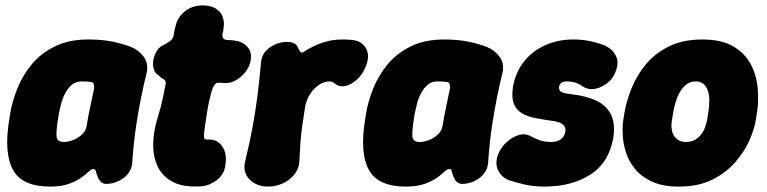

<svg xmlns="http://www.w3.org/2000/svg" viewBox="-20 -668 2837 710"><path d="M165 22Q62 22 28 -40Q-6 -102 14 -225L18 -250Q25 -293 44 -340.5Q63 -388 96.5 -429Q130 -470 182 -496Q234 -522 306 -522Q358 -522 396 -514Q434 -506 463 -495Q493 -483 511.5 -458Q530 -433 522 -398Q510 -349 501 -303.5Q492 -258 485.5 -216.5Q479 -175 475 -137Q471 -99 469 -66Q466 -31 436.5 -9.5Q407 12 372 12Q362 12 354 5Q346 -2 342 -13Q336 -26 334.5 -34.5Q333 -43 325 -43Q318 -43 307.5 -33Q297 -23 279.5 -10.5Q262 2 234 12Q206 22 165 22ZM216 -143Q232 -143 251 -150.5Q270 -158 283.5 -171Q297 -184 300 -200Q304 -225 307.5 -243Q311 -261 315 -279Q319 -297 324 -322Q335 -364 316 -365Q309 -366 300 -366.5Q291 -367 282 -367Q260 -367 245.5 -354.5Q231 -342 221 -323Q211 -304 206 -284.5Q201 -265 198 -250L194 -225Q188 -187 189 -165Q190 -143 216 -143Z M724 21Q658 25 619.5 5Q581 -15 563.5 -51.5Q546 -88 546.5 -134Q547 -180 561 -226Q569 -252 574 -271Q579 -290 583 -309.5Q587 -329 592 -354Q594 -365 591 -369.5Q588 -374 582 -377Q576 -380 568 -388Q554 -396 549 -411Q544 -426 547 -446Q551 -465 560 -480Q569 -495 586 -502Q601 -510 610 -517Q619 -524 622 -537Q623 -546 626 -558.5Q629 -571 631 -579Q642 -611 668 -629.5Q694 -648 730 -648Q766 -648 787 -629.5Q808 -611 808 -577Q807 -570 806.5 -561.5Q806 -553 803 -545Q799 -520 822 -520Q832 -520 841 -519Q850 -518 859 -516Q883 -510 897.5 -491.5Q912 -473 907 -446Q903 -418 881.5 -394.5Q860 -371 833 -363Q823 -361 811.5 -361Q800 -361 790 -362Q780 -364 772.5 -353Q765 -342 760 -321Q754 -298 750 -277.5Q746 -257 741 -222Q736 -189 734.5 -173.5Q733 -158 737 -154.5Q741 -151 751 -152Q783 -154 802 -126.5Q821 -99 813 -55Q808 -21 780.5 -1Q753 19 724 21Z M971 22Q944 22 922.5 10.5Q901 -1 890.5 -21.5Q880 -42 886 -69Q903 -139 913.5 -195.5Q924 -252 931.5 -309.5Q939 -367 945 -435Q947 -470 976.5 -491.5Q1006 -513 1041 -513Q1059 -513 1069 -507Q1079 -501 1083 -489Q1088 -479 1092 -475.5Q1096 -472 1102 -475Q1110 -481 1123.5 -488.5Q1137 -496 1155.5 -504Q1174 -512 1197 -517Q1220 -522 1248 -522Q1259 -522 1268 -521.5Q1277 -521 1284 -520Q1320 -516 1335 -486Q1350 -456 1327 -410Q1317 -389 1298 -372Q1279 -355 1257 -350Q1235 -345 1217 -360Q1214 -363 1209 -365Q1204 -367 1199 -367Q1179 -367 1160 -354.5Q1141 -342 1127 -320.5Q1113 -299 1108 -272Q1102 -230 1097.5 -200.5Q1093 -171 1091 -142Q1089 -113 1087 -72Q1086 -45 1069 -23.5Q1052 -2 1026 10Q1000 22 971 22Z M1481 22Q1378 22 1344 -40Q1310 -102 1330 -225L1334 -250Q1341 -293 1360 -340.5Q1379 -388 1412.5 -429Q1446 -470 1498 -496Q1550 -522 1622 -522Q1674 -522 1712 -514Q1750 -506 1779 -495Q1809 -483 1827.5 -458Q1846 -433 1838 -398Q1826 -349 1817 -303.5Q1808 -258 1801.5 -216.5Q1795 -175 1791 -137Q1787 -99 1785 -66Q1782 -31 1752.5 -9.5Q1723 12 1688 12Q1678 12 1670 5Q1662 -2 1658 -13Q1652 -26 1650.5 -34.5Q1649 -43 1641 -43Q1634 -43 1623.5 -33Q1613 -23 1595.5 -10.5Q1578 2 1550 12Q1522 22 1481 22ZM1532 -143Q1548 -143 1567 -150.5Q1586 -158 1599.5 -171Q1613 -184 1616 -200Q1620 -225 1623.5 -243Q1627 -261 1631 -279Q1635 -297 1640 -322Q1651 -364 1632 -365Q1625 -366 1616 -366.5Q1607 -367 1598 -367Q1576 -367 1561.5 -354.5Q1547 -342 1537 -323Q1527 -304 1522 -284.5Q1517 -265 1514 -250L1510 -225Q1504 -187 1505 -165Q1506 -143 1532 -143Z M1993 22Q1951 22 1916.5 13.5Q1882 5 1861 -2Q1833 -14 1821.5 -39Q1810 -64 1822 -97Q1831 -121 1852 -141Q1873 -161 1898 -168.5Q1923 -176 1945 -163Q1960 -155 1977 -149Q1994 -143 2020 -143Q2041 -143 2054.5 -153.5Q2068 -164 2071 -183Q2073 -198 2061 -208Q2049 -218 2022 -221Q1988 -226 1959 -231.5Q1930 -237 1909.5 -249.5Q1889 -262 1880 -285Q1871 -308 1877 -347Q1886 -400 1917 -439.5Q1948 -479 1995.5 -500.5Q2043 -522 2100 -522Q2137 -522 2168.5 -514.5Q2200 -507 2220 -498Q2246 -485 2258 -460.5Q2270 -436 2256 -402Q2248 -379 2226.5 -361.5Q2205 -344 2180 -339.5Q2155 -335 2134 -349Q2123 -357 2109 -362Q2095 -367 2075 -367Q2064 -367 2056.5 -362Q2049 -357 2047 -347Q2046 -337 2053 -330Q2060 -323 2097 -319Q2147 -313 2183.5 -296.5Q2220 -280 2238 -247Q2256 -214 2248 -159Q2232 -66 2162.5 -22Q2093 22 1993 22Z M2775 -225Q2770 -192 2752 -150.5Q2734 -109 2700 -69.5Q2666 -30 2614.5 -4Q2563 22 2491 22Q2433 22 2394 5Q2355 -12 2331 -40Q2307 -68 2296 -100.5Q2285 -133 2283 -166Q2281 -199 2285 -225L2289 -250Q2296 -293 2315 -340.5Q2334 -388 2367.5 -429Q2401 -470 2453 -496Q2505 -522 2577 -522Q2649 -522 2692.5 -496Q2736 -470 2757 -429Q2778 -388 2782 -340.5Q2786 -293 2779 -250ZM2599 -250Q2603 -274 2603 -295.5Q2603 -317 2597.5 -333Q2592 -349 2581 -358Q2570 -367 2553 -367Q2535 -367 2521.5 -358Q2508 -349 2497.5 -333Q2487 -317 2480 -295.5Q2473 -274 2469 -250L2465 -225Q2462 -209 2463.5 -194Q2465 -179 2471.5 -167.5Q2478 -156 2489.5 -149.5Q2501 -143 2517 -143Q2534 -143 2547 -149.5Q2560 -156 2570 -167.5Q2580 -179 2586 -194Q2592 -209 2595 -225Z"/></svg>

Font: Winky Sans ExtraBold
Style: Italic
Weight: 800
Italic angle: -8.97852°
Designer: Simon Atzbach
Foundry: typofactur
Version: Version 1.205